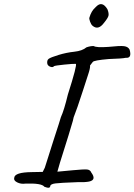

<svg xmlns="http://www.w3.org/2000/svg" viewBox="-20 -861 642 917"><path d="M440 -830Q468 -858 493 -817Q501 -797 498 -785.5Q495 -774 476 -751Q449 -715 422 -738Q415 -744 410 -758Q405 -772 407 -777Q416 -808 434 -824Q434 -824 440 -830ZM497 -637Q553 -643 572.5 -640.5Q592 -638 599 -624Q611 -582 581 -585Q564 -581 499 -579Q428 -573 423 -565Q420 -562 416 -556Q412 -550 410 -548Q412 -537 400 -502Q388 -467 376 -428Q344 -330 337.5 -316Q331 -302 328 -284Q308 -215 285.5 -145Q263 -75 254 -41Q276 -43 328.5 -48Q381 -53 396 -51.5Q411 -50 416 -37Q442 -2 406 6Q388 10 350 9Q267 12 244.5 15Q222 18 220 27Q220 42 192 31Q179 13 101 16Q80 19 62 10Q44 1 48 -12Q50 -38 131 -39L184 -40L194 -60Q202 -83 211.5 -115Q221 -147 234 -186Q268 -290 271 -302Q286 -334 304 -409Q350 -553 342 -556Q332 -557 287.5 -552.5Q243 -548 238 -545Q233 -538 221 -542Q209 -546 206 -556Q203 -573 212.5 -580Q222 -587 259.5 -598.5Q297 -610 335 -614Q373 -618 393 -635Q414 -642 428 -641Q440 -633 497 -637Z"/></svg>

Font: Caveat
Style: Regular
Weight: 400
Designer: Pablo Impallari
Foundry: Creative Lab NY
Version: Version 1.096; ttfautohint (v1.3)